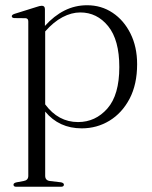

<svg xmlns="http://www.w3.org/2000/svg" viewBox="-20 -479 581 733"><path d="M151.5 -444V-380Q186 -418.5 226.2 -438.8Q266.5 -459 312.5 -459Q367 -459 410 -430.2Q453 -401.5 478.2 -350.8Q503.5 -300 503.5 -234Q503.5 -157 474.8 -102.2Q446 -47.5 398 -18.2Q350 11 292 11Q205.5 11 152.5 -53V192Q152.5 209.5 170 212L213 217Q224 219.5 224 226Q224 234 212.5 234H42Q31.5 234 31.5 226Q31.5 219.5 43.5 217L70.5 212Q88 209 88 192.5V-397Q88 -409 77.5 -409.5L34 -410Q25 -411 25 -417Q25 -422.5 35 -426L118 -452Q132 -457 139.5 -457Q151.5 -457 151.5 -444ZM286.5 -431.5Q253 -431.5 218.8 -413.5Q184.5 -395.5 152.5 -359V-80.5Q202.5 -13 278 -13Q344.5 -13 390 -64.8Q435.5 -116.5 435.5 -223Q435.5 -326.5 393 -379Q350.5 -431.5 286.5 -431.5Z"/></svg>

Font: Fraunces 72pt S000 Light
Style: Regular
Weight: 300
Version: Version 1.000; ttfautohint (v1.8.3)